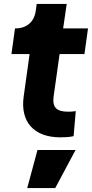

<svg xmlns="http://www.w3.org/2000/svg" viewBox="-20 -690 466 973"><path d="M286 6C306 6 333 5 353 0L364 -127C347 -124 337 -124 325 -124C265 -124 244 -147 252 -203L282 -416H408L426 -546H300L318 -670H166L161 -634C153 -578 114 -546 58 -546H56L38 -416H130L100 -201C82 -73 151 6 286 6ZM118 263H260L363 70H170Z"/></svg>

Font: Mluvka ExtraBold
Style: Italic
Weight: 800
Italic angle: -8°
Designer: Modified by Jiří Krblich, Original typeface by Gumpita Rahayu
Foundry: Gumpita Rahayu & Jiří Krblich
Version: Version 2.000;Glyphs 3.1.1 (3134)